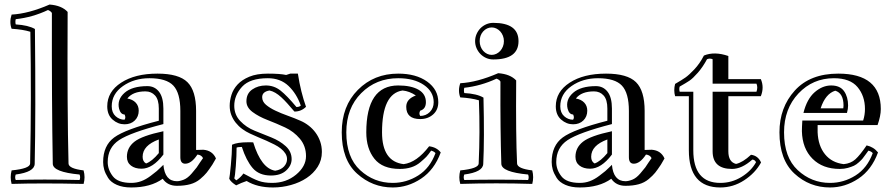

<svg xmlns="http://www.w3.org/2000/svg" viewBox="-20 -786 3920 840"><path d="M328.1 -22.5Q211.9 -33.2 210.9 -69.3Q206.1 -339.8 207 -729Q203.1 -736.8 189.9 -742.2Q122.1 -710 48.8 -702.1Q45.9 -689.9 48.8 -679.2Q104 -675.8 132.8 -659.2Q136.7 -292 131.8 -69.3Q130.9 -33.2 48.8 -22.5Q43.9 -10.3 48.8 1.5Q162.1 -2.4 328.1 1.5Q333 -10.3 328.1 -22.5ZM345.7 -40.5Q354 -10.3 345.7 18.6Q157.7 14.6 30.8 18.6Q22.9 -10.3 30.8 -40.5Q110.8 -48.3 111.8 -70.3Q117.7 -356.9 112.8 -647Q80.1 -657.2 30.8 -660.2Q20 -689 30.8 -722.2Q105 -726.1 196.8 -766.1Q250 -762.2 275.9 -733.9Q273.9 -298.8 279.8 -70.3Q280.8 -48.3 345.7 -40.5Z M537.1 -355Q560.1 -351.1 573.5 -337.2Q586.9 -323.2 586.9 -301.8Q586.9 -275.9 569.8 -259Q552.7 -242.2 524.9 -242.2Q496.1 -242.2 472.7 -262.7Q449.2 -283.2 449.2 -320.8Q449.2 -384.8 510 -424.3Q570.8 -463.9 668.9 -463.9Q762.2 -463.9 800 -426.5Q837.9 -389.2 837.9 -300.8V-129.9L869.1 -130.9Q909.2 -127.9 924.8 -92.8L909.2 -65.9Q894 -43 884 -30.5Q874 -18.1 855.5 -2.4Q836.9 13.2 812 20Q787.1 26.9 753.9 26.9Q712.9 26.9 691.9 -3.9Q639.2 34.2 554.2 34.2Q517.1 34.2 491 22.7Q464.8 11.2 452.9 -7.8Q440.9 -26.9 436 -43.5Q431.2 -60.1 431.2 -77.1Q431.2 -148.9 479.5 -184.6Q527.8 -220.2 674.8 -257.8V-311Q674.8 -350.1 658.4 -368.2Q642.1 -386.2 616.2 -386.2Q561 -386.2 537.1 -355ZM694.8 -211.9V-109.9Q647.9 -47.9 599.1 -47.9Q570.8 -47.9 553 -61.5Q535.2 -75.2 535.2 -100.1Q535.2 -140.1 568.1 -166Q601.1 -191.9 694.8 -211.9ZM674.8 -116.2V-175.8Q604 -149.9 604 -100.1Q604 -79.1 619.1 -70.8Q645 -80.1 674.8 -116.2ZM524.9 -285.2Q507.8 -285.2 501 -310.1Q491.2 -350.1 524.9 -379.9Q558.1 -409.2 625 -409.2Q656.7 -409.2 675.8 -384.5Q694.8 -359.9 694.8 -311V-243.2Q550.8 -206.1 501 -173.1Q451.2 -140.1 451.2 -77.1Q451.2 -43.9 473.6 -14.9Q496.1 14.2 554.2 14.2Q577.1 14.2 597.4 6.8Q617.7 -0.5 639.4 -16.8Q661.1 -33.2 666 -37.6Q670.9 -42 682.4 -53Q693.8 -64 694.8 -64.9Q701.2 6.8 753.9 6.8Q767.1 6.8 784.2 0Q801.3 -6.8 818.6 -26.9Q835.9 -46.9 840.6 -53.5Q845.2 -60.1 854.5 -74.5Q863.8 -88.9 868.2 -94.2Q861.8 -107.9 843.8 -109.9Q816.9 -68.8 789.1 -69.8Q769 -70.8 769 -98.1V-300.8Q769 -378.9 738.5 -411.4Q708 -443.8 633.8 -443.8Q566.9 -443.8 517.8 -409.4Q468.8 -375 468.8 -320.8Q468.8 -293 485.8 -277.6Q502.9 -262.2 524.9 -262.2Q531.7 -272 524.9 -285.2Z M1059.1 5.9Q1035.6 13.7 1013.2 24.9Q990.2 10.7 982.9 -3.9Q983.9 -6.8 985.8 -23.9Q987.8 -41 990 -64Q992.2 -86.9 993.7 -111.3Q995.1 -135.7 995.1 -152.8Q1018.1 -163.6 1065.9 -163.6Q1071.3 -163.6 1076.7 -163.6Q1082 -163.6 1087.9 -163.1Q1123 -48.8 1184.1 -39.1Q1209 -43 1222.4 -57.4Q1235.8 -71.8 1235.8 -89.8Q1235.8 -103 1228.5 -114.5Q1221.2 -126 1209 -135.7Q1196.8 -145.5 1180.4 -153.8Q1164.1 -162.1 1146 -170.2Q1127.9 -178.2 1109.4 -185.8Q1090.8 -193.4 1073.7 -201.7Q1055.7 -210 1039.6 -221.9Q1023.4 -233.9 1011.2 -249.3Q999 -264.6 991.9 -283.2Q984.9 -301.8 984.9 -323.2Q984.9 -346.2 992.7 -371.1Q1000.5 -396 1019.5 -416.5Q1038.6 -437 1070.8 -450.4Q1103 -463.9 1151.9 -463.9Q1206.1 -463.9 1231.9 -458L1250 -463.9H1283.2Q1289.6 -422.4 1298.6 -386.2Q1307.6 -350.1 1318.8 -318.8Q1297.9 -297.9 1268.1 -297.9Q1251.5 -317.4 1237.3 -333.3Q1223.1 -349.1 1210.2 -360.8Q1197.3 -372.6 1184.8 -379.9Q1172.4 -387.2 1159.2 -390.1Q1127 -384.8 1127 -360.8Q1127 -341.8 1143.6 -327.6Q1160.2 -313.5 1185.1 -301.8Q1210 -290 1239.5 -279.5Q1269 -269 1295.4 -257.3Q1314.5 -249 1331.3 -235.8Q1348.1 -222.7 1360.8 -205.3Q1373.5 -188 1380.9 -166.7Q1388.2 -145.5 1388.2 -121.1Q1388.2 -85 1369.9 -56.2Q1351.6 -27.3 1321.5 -7.3Q1291.5 12.7 1252.9 23.4Q1214.4 34.2 1174.3 34.2Q1105.5 34.2 1059.1 5.9ZM1170.9 14.2Q1231.9 14.2 1275.4 -22Q1318.8 -58.1 1318.8 -103Q1318.8 -147 1292 -179Q1265.1 -210.9 1227.1 -228.5Q1189 -246.1 1150.4 -261Q1111.8 -275.9 1085 -295.9Q1058.1 -315.9 1058.1 -342.8Q1058.1 -377 1083.5 -394.5Q1108.9 -412.1 1143.1 -412.1Q1179.2 -412.1 1207.5 -389.6Q1235.8 -367.2 1276.9 -317.9Q1290 -317.9 1295.9 -324.2Q1277.8 -376 1242.4 -409.9Q1207 -443.8 1151.9 -443.8Q1073.2 -443.8 1039.1 -406.5Q1004.9 -369.1 1004.9 -323.2Q1004.9 -284.2 1031 -256.6Q1057.1 -229 1094 -214.1Q1130.9 -199.2 1167.5 -184.6Q1204.1 -169.9 1230 -146.5Q1255.9 -123 1255.9 -89.8Q1255.9 -62 1231.9 -40Q1208 -18.1 1165 -18.1Q1113.3 -18.1 1085.2 -51Q1057.1 -84 1038.1 -143.1Q1021 -143.1 1015.1 -140.1Q1015.1 -105 1011.7 -59.6Q1008.3 -14.2 1004.9 -5.9Q1008.3 -1 1014.2 2.9Q1034.2 -11.2 1044.9 -26.9Q1087.9 -2.9 1112.1 5.6Q1136.2 14.2 1170.9 14.2Z M1843.3 -338.9Q1843.3 -309.1 1818.4 -301.8Q1811.5 -289.1 1818.4 -278.8Q1843.3 -278.8 1860.4 -295.9Q1877.4 -313 1877.4 -338.9Q1877.4 -384.8 1834.5 -414.3Q1791.5 -443.8 1722.2 -443.8Q1625.5 -443.8 1560.3 -378.4Q1495.1 -313 1495.1 -207Q1495.1 -97.2 1555.7 -41.5Q1616.2 14.2 1698.2 14.2Q1758.3 14.2 1809.8 -18.3Q1861.3 -50.8 1885.3 -116.2Q1878.4 -124 1866.2 -127Q1853.5 -108.9 1845.5 -100.3Q1837.4 -91.8 1819.3 -76.4Q1801.3 -61 1778.8 -54Q1756.3 -46.9 1729.5 -46.9Q1653.3 -46.9 1617.9 -91.6Q1582.5 -136.2 1582.5 -207Q1582.5 -412.1 1722.2 -412.1Q1778.3 -412.1 1810.8 -393.6Q1843.3 -375 1843.3 -338.9ZM1857.4 -146Q1890.1 -142.1 1908.2 -119.1Q1880.4 -43 1822.3 -4.4Q1764.2 34.2 1698.2 34.2Q1609.4 34.2 1542.2 -26.4Q1475.1 -86.9 1475.1 -207Q1475.1 -321.8 1545.7 -392.8Q1616.2 -463.9 1722.2 -463.9Q1800.3 -463.9 1848.9 -429Q1897.5 -394 1897.5 -338.9Q1897.5 -305.2 1874.8 -285.2Q1852.1 -265.1 1818.4 -265.1Q1757.3 -265.1 1757.3 -318.8Q1757.3 -353 1799.3 -368.2Q1771.5 -387.2 1741.2 -390.1Q1651.4 -377 1651.4 -207Q1651.4 -79.1 1746.1 -67.9Q1803.2 -75.2 1857.4 -146Z M2138.2 -686Q2248.5 -686 2248.5 -606Q2248.5 -525.9 2138.2 -525.9Q2121.6 -525.9 2107.2 -532.2Q2092.8 -538.6 2082 -549.6Q2071.3 -560.5 2064.9 -575.2Q2058.6 -589.8 2058.6 -606Q2058.6 -622.1 2064.9 -636.7Q2071.3 -651.4 2082 -662.4Q2092.8 -673.3 2107.2 -679.7Q2121.6 -686 2138.2 -686ZM2093.3 -647.9Q2078.6 -630.9 2078.6 -606Q2078.6 -593.3 2082.8 -582.3Q2086.9 -571.3 2094.2 -563.2Q2101.6 -555.2 2111.1 -550.5Q2120.6 -545.9 2131.3 -545.9Q2141.6 -545.9 2151.4 -550.5Q2161.1 -555.2 2168.5 -563.2Q2175.8 -571.3 2180.2 -582.3Q2184.6 -593.3 2184.6 -606Q2184.6 -618.7 2180.2 -629.6Q2175.8 -640.6 2168.5 -648.7Q2161.1 -656.7 2151.4 -661.4Q2141.6 -666 2131.3 -666Q2121.1 -666 2111.3 -661.6Q2101.6 -657.2 2093.3 -647.9ZM2290.5 -22.5Q2174.3 -33.2 2173.3 -69.3Q2168.5 -215.8 2169.4 -429.2Q2165.5 -437 2152.3 -441.9Q2084.5 -410.2 2011.2 -401.9Q2008.3 -390.1 2011.2 -378.9Q2066.4 -376 2095.2 -358.9Q2099.6 -176.8 2094.2 -69.3Q2093.3 -33.2 2011.2 -22.5Q2006.3 -10.3 2011.2 1.5Q2151.4 -1.5 2290.5 1.5Q2295.4 -10.3 2290.5 -22.5ZM2308.6 -40.5Q2316.4 -10.3 2308.6 18.6Q2151.4 13.7 1993.7 18.6Q1985.4 -10.3 1993.7 -40.5Q2073.2 -48.3 2074.2 -70.3Q2080.6 -207 2075.2 -347.2Q2042.5 -356.9 1993.7 -359.9Q1982.4 -389.2 1993.7 -421.9Q2067.4 -425.8 2159.7 -465.8Q2212.4 -461.9 2238.3 -434.1Q2236.3 -193.8 2242.2 -70.3Q2243.7 -48.3 2308.6 -40.5Z M2499.5 -355Q2522.5 -351.1 2535.9 -337.2Q2549.3 -323.2 2549.3 -301.8Q2549.3 -275.9 2532.2 -259Q2515.1 -242.2 2487.3 -242.2Q2458.5 -242.2 2435.1 -262.7Q2411.6 -283.2 2411.6 -320.8Q2411.6 -384.8 2472.4 -424.3Q2533.2 -463.9 2631.3 -463.9Q2724.6 -463.9 2762.5 -426.5Q2800.3 -389.2 2800.3 -300.8V-129.9L2831.5 -130.9Q2871.6 -127.9 2887.2 -92.8L2871.6 -65.9Q2856.4 -43 2846.4 -30.5Q2836.4 -18.1 2817.9 -2.4Q2799.3 13.2 2774.4 20Q2749.5 26.9 2716.3 26.9Q2675.3 26.9 2654.3 -3.9Q2601.6 34.2 2516.6 34.2Q2479.5 34.2 2453.4 22.7Q2427.2 11.2 2415.3 -7.8Q2403.3 -26.9 2398.4 -43.5Q2393.6 -60.1 2393.6 -77.1Q2393.6 -148.9 2441.9 -184.6Q2490.2 -220.2 2637.2 -257.8V-311Q2637.2 -350.1 2620.8 -368.2Q2604.5 -386.2 2578.6 -386.2Q2523.4 -386.2 2499.5 -355ZM2657.2 -211.9V-109.9Q2610.4 -47.9 2561.5 -47.9Q2533.2 -47.9 2515.4 -61.5Q2497.6 -75.2 2497.6 -100.1Q2497.6 -140.1 2530.5 -166Q2563.5 -191.9 2657.2 -211.9ZM2637.2 -116.2V-175.8Q2566.4 -149.9 2566.4 -100.1Q2566.4 -79.1 2581.5 -70.8Q2607.4 -80.1 2637.2 -116.2ZM2487.3 -285.2Q2470.2 -285.2 2463.4 -310.1Q2453.6 -350.1 2487.3 -379.9Q2520.5 -409.2 2587.4 -409.2Q2619.1 -409.2 2638.2 -384.5Q2657.2 -359.9 2657.2 -311V-243.2Q2513.2 -206.1 2463.4 -173.1Q2413.6 -140.1 2413.6 -77.1Q2413.6 -43.9 2436 -14.9Q2458.5 14.2 2516.6 14.2Q2539.6 14.2 2559.8 6.8Q2580.1 -0.5 2601.8 -16.8Q2623.5 -33.2 2628.4 -37.6Q2633.3 -42 2644.8 -53Q2656.2 -64 2657.2 -64.9Q2663.6 6.8 2716.3 6.8Q2729.5 6.8 2746.6 0Q2763.7 -6.8 2781 -26.9Q2798.3 -46.9 2803 -53.5Q2807.6 -60.1 2816.9 -74.5Q2826.2 -88.9 2830.6 -94.2Q2824.2 -107.9 2806.2 -109.9Q2779.3 -68.8 2751.5 -69.8Q2731.4 -70.8 2731.4 -98.1V-300.8Q2731.4 -378.9 2700.9 -411.4Q2670.4 -443.8 2596.2 -443.8Q2529.3 -443.8 2480.2 -409.4Q2431.2 -375 2431.2 -320.8Q2431.2 -293 2448.2 -277.6Q2465.3 -262.2 2487.3 -262.2Q2494.1 -272 2487.3 -285.2Z M3097.7 -384.8H3289.6Q3296.4 -403.8 3289.6 -419.9H3097.7V-526.9Q3085.4 -532.2 3073.2 -526.9Q3055.2 -493.2 3033.2 -468Q3011.2 -442.9 2996.3 -432.9Q2981.4 -422.9 2953.6 -407.2Q2950.2 -397 2953.6 -384.8H3013.2V-128.9Q3013.2 14.2 3131.3 14.2Q3181.6 14.2 3224.1 -12Q3266.6 -38.1 3287.6 -76.2Q3283.2 -86.9 3271.5 -87.9Q3225.6 -46.9 3182.6 -46.9Q3097.7 -46.9 3097.7 -124ZM3265.6 -108.9Q3296.4 -105 3309.6 -75.2Q3284.2 -28.8 3235.8 2.7Q3187.5 34.2 3131.3 34.2Q2993.7 34.2 2993.7 -128.9V-365.2H2933.6Q2926.3 -391.1 2933.6 -418.9Q2963.4 -436 2979 -447Q2994.6 -458 3018.1 -482.9Q3041.5 -507.8 3059.6 -543Q3105.5 -562 3166.5 -541V-439.9H3308.6Q3324.2 -403.8 3308.6 -365.2H3166.5V-124Q3166.5 -77.1 3200.2 -68.8Q3229.5 -75.2 3265.6 -108.9Z M3616.2 -412.1Q3655.3 -412.1 3672.9 -387Q3690.4 -361.8 3690.4 -324.2Q3690.4 -310.1 3685.5 -292H3495.1Q3510.3 -353 3544.2 -382.6Q3578.1 -412.1 3616.2 -412.1ZM3490.2 -258.8H3756.3Q3764.2 -283.2 3764.2 -309.1Q3764.2 -366.2 3731.7 -405Q3699.2 -443.8 3628.4 -443.8Q3536.1 -443.8 3473.1 -377Q3410.2 -310.1 3410.2 -207Q3410.2 -97.2 3470.2 -41.5Q3530.3 14.2 3611.3 14.2Q3671.4 14.2 3722.9 -18.3Q3774.4 -50.8 3798.3 -116.2Q3791.5 -124 3779.3 -127Q3777.3 -124 3767.8 -111.1Q3758.3 -98.1 3753.9 -92.5Q3749.5 -86.9 3738 -76.4Q3726.6 -65.9 3716.1 -61Q3705.6 -56.2 3689.5 -51.5Q3673.3 -46.9 3654.3 -46.9Q3579.1 -46.9 3534.7 -91.6Q3490.2 -136.2 3488.3 -211.9Q3488.3 -229 3490.2 -258.8ZM3771.5 -149.9Q3802.2 -143.1 3821.3 -119.1Q3793.5 -43 3735.4 -4.4Q3677.2 34.2 3611.3 34.2Q3521.5 34.2 3455.8 -26.4Q3390.1 -86.9 3390.1 -207Q3390.1 -315.9 3457.3 -389.9Q3524.4 -463.9 3647.5 -463.9Q3833.5 -463.9 3833.5 -309.1Q3833.5 -278.8 3819.3 -238.8H3557.1V-207Q3559.6 -147.9 3589.4 -111.1Q3619.1 -74.2 3671.4 -67.9Q3702.1 -70.8 3722.2 -88.9Q3742.2 -106.9 3771.5 -149.9ZM3670.4 -324.2Q3670.4 -377.9 3634.3 -389.2Q3591.3 -376 3570.3 -312H3669.4Q3669.4 -314 3669.9 -317.9Q3670.4 -321.8 3670.4 -324.2Z"/></svg>

Font: Jacques Francois Shadow
Style: Regular
Weight: 400
Designer: Alexei Vanyashin, Nikita Kanarev (i@xarsok.ru)
Foundry: Cyreal (www.cyreal.org)
Version: Version 1.003